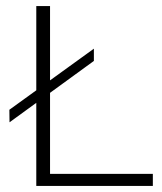

<svg xmlns="http://www.w3.org/2000/svg" viewBox="-20 -615 535 635"><path d="M100 0V-595H145.5V-40H485.5V0ZM11.5 -210.5 11 -252 290.5 -454V-413.5Z"/></svg>

Font: Encode Sans SC SemiExpanded ExtraLight
Style: Regular
Weight: 250
Width: 6
Designer: Multiple Designers
Foundry: Impallari Type
Version: Version 3.002